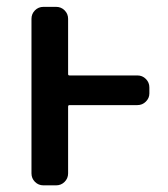

<svg xmlns="http://www.w3.org/2000/svg" viewBox="-20 -565 494 563"><path d="M382.8 -343.8Q397.5 -343.8 407.7 -333.5Q418 -323.2 418 -308.6V-291Q418 -277.3 407.7 -267.1Q397.5 -256.8 382.8 -256.8H183.6Q179.7 -256.8 179.7 -252V-56.6Q179.7 -42 169.4 -31.7Q159.2 -21.5 144.5 -21.5H107.4Q92.8 -21.5 82.5 -31.7Q72.3 -42 72.3 -56.6V-509.8Q72.3 -524.4 82.5 -534.7Q92.8 -544.9 107.4 -544.9H144.5Q159.2 -544.9 169.4 -534.7Q179.7 -524.4 179.7 -509.8V-347.7Q179.7 -343.8 183.6 -343.8Z"/></svg>

Font: Gen Jyuu GothicL Medium
Style: Regular
Weight: 500
Designer: [Source Han Sans]
Ryoko NISHIZUKA  (kana & ideographs); Paul D. Hunt (Latin, Greek & Cyrillic); Wenlong ZHANG  (bopomofo
Version: Version 1.002.20150607